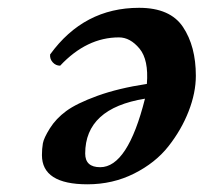

<svg xmlns="http://www.w3.org/2000/svg" viewBox="-20 -460 524 494"><path d="M199.2 -64.9Q199.2 -29.8 237.8 -29.8Q308.6 -29.8 353 -206.1Q199.2 -181.2 199.2 -64.9ZM87.9 -61Q87.9 -77.1 90.3 -91.1Q92.8 -105 108.4 -129.9Q124 -154.8 150.4 -174.3Q176.8 -193.8 230.5 -213.4Q284.2 -232.9 357.9 -244.1Q362.8 -306.2 338.9 -335Q314.9 -363.8 286.1 -363.8Q203.1 -363.8 134.8 -291Q123.5 -291 115.7 -299.6Q107.9 -308.1 108.9 -319.8Q195.8 -439.9 337.9 -439.9Q418 -439.9 450.9 -390.4Q483.9 -340.8 483.9 -265.1Q483.9 -221.2 465.3 -173.6Q446.8 -126 413.3 -83.5Q379.9 -41 325 -13.4Q270 14.2 205.1 14.2Q87.9 14.2 87.9 -61Z"/></svg>

Font: Linux Libertine
Style: Semibold Italic
Weight: 600
Italic angle: -11.5°
Designer: Philipp H. Poll
Foundry: Philipp H. Poll
Version: Version 5.1.2 ; ttfautohint (v0.9)